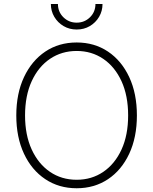

<svg xmlns="http://www.w3.org/2000/svg" viewBox="-20 -955 785 984"><path d="M373 9.8Q281.7 9.8 211.9 -36.9Q142.1 -83.5 102.8 -167.5Q63.5 -251.5 63.5 -363.3Q63.5 -475.6 103 -559.8Q142.6 -644 212.2 -690.7Q281.7 -737.3 373 -737.3Q463.9 -737.3 533.4 -690.7Q603 -644 642.3 -559.8Q681.6 -475.6 681.6 -363.3Q681.6 -251.5 642.3 -167.2Q603 -83 533.4 -36.6Q463.9 9.8 373 9.8ZM373 -33.7Q449.7 -33.7 509.3 -74.2Q568.8 -114.7 602.8 -188.7Q636.7 -262.7 636.7 -363.3Q636.7 -464.4 602.8 -538.6Q568.8 -612.8 509.3 -653.3Q449.7 -693.8 373 -693.8Q296.4 -693.8 236.6 -653.6Q176.8 -613.3 142.6 -539.1Q108.4 -464.8 108.4 -363.3Q108.4 -263.2 142.3 -189.2Q176.3 -115.2 235.8 -74.5Q295.4 -33.7 373 -33.7ZM373 -803.7Q335.9 -803.7 305.9 -821.3Q275.9 -838.9 258.3 -868.7Q240.7 -898.4 240.7 -934.6H276.9Q276.9 -894 304.9 -866.5Q333 -838.9 373 -838.9Q413.1 -838.9 441.2 -866.5Q469.2 -894 469.2 -934.6H505.4Q505.4 -898.4 487.8 -868.7Q470.2 -838.9 440.4 -821.3Q410.6 -803.7 373 -803.7Z"/></svg>

Font: Inter 17pt ExtraLight
Style: Regular
Weight: 250
Version: Version 4.001;git-66647c0bb